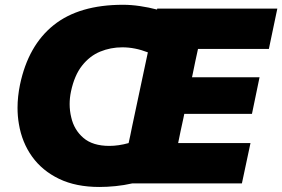

<svg xmlns="http://www.w3.org/2000/svg" viewBox="-20 -748 1151 783"><path d="M385.5 14.5Q290 14.5 221.2 -18.5Q152.5 -51.5 111 -109.2Q69.5 -167 57 -242.5Q51.5 -274.5 51.5 -308.5Q51.5 -353.5 61.5 -402.5Q95 -562.5 198.8 -645.5Q302.5 -728.5 481.5 -728.5Q515 -728.5 550.8 -723.2Q586.5 -718 620.5 -709L621 -713H1111L1076.5 -548.5H787.5Q782 -524 776.5 -497.8Q771 -471.5 765 -442L763 -433H1038.5L1007.5 -283.5H731.5L727.5 -264Q721.5 -236.5 716.2 -212Q711 -187.5 706.5 -164.5H1001.5L966.5 0H519Q486 7.5 451.5 11Q417 14.5 385.5 14.5ZM269.5 -375Q264 -349 264 -323.5Q264 -296 270.5 -269.5Q282 -218.5 320 -185.8Q358 -153 426 -153Q463 -153 504.5 -164.5Q508 -180 511.5 -196.5Q515 -213 518.5 -231L570 -473.5Q577 -505.5 583 -534.5Q530 -555 479 -555Q431 -555 388.5 -537.5Q346 -520 314.8 -480.5Q283.5 -441 269.5 -375Z"/></svg>

Font: Heraclito ExtraBold
Style: Italic
Weight: 800
Italic angle: -12°
Designer: Kostas Bartsokas (font) & Cristiano Sobral (main changes)
Foundry: Kostas Bartsokas (font) & Cristiano Sobral (main changes)
Version: Version 1.00;July 8, 2020;FontCreator 13.0.0.2655 64-bit